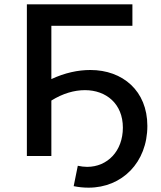

<svg xmlns="http://www.w3.org/2000/svg" viewBox="-20 -720 744 886"><path d="M320 139C344 144 367 146 389 146C543 146 660 30 660 -139C660 -301 546 -397 397 -397C340 -397 279 -384 217 -355V-601H591V-700H104V0H217V-256C270 -289 323 -304 372 -304C470 -304 547 -241 547 -131C547 -23 476 50 382 50C368 50 354 48 339 45Z"/></svg>

Font: Montserrat-Alt1 SemBd
Style: Regular
Weight: 600
Designer: Differentunic
Foundry: Differentunic
Version: Version 7.222